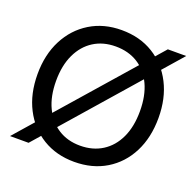

<svg xmlns="http://www.w3.org/2000/svg" viewBox="-126 -846 1014 992"><g transform="rotate(20 380.5 -350.0)"><path d="M24 0 637 -700H738L126 0ZM380 12Q282 12 207 -33.5Q132 -79 90 -160.5Q48 -242 48 -350Q48 -457 90 -538.5Q132 -620 207 -666Q282 -712 380 -712Q480 -712 555 -666Q630 -620 671.5 -538.5Q713 -457 713 -350Q713 -242 671.5 -160.5Q630 -79 555 -33.5Q480 12 380 12ZM380 -77Q450 -77 502 -110Q554 -143 582.5 -204Q611 -265 611 -350Q611 -435 582.5 -496Q554 -557 502 -589.5Q450 -622 380 -622Q311 -622 259.5 -589.5Q208 -557 179 -496Q150 -435 150 -350Q150 -265 179 -204Q208 -143 259.5 -110Q311 -77 380 -77Z"/></g></svg>

Font: DM Sans 11pt Medium
Style: Regular
Weight: 500
Version: Version 4.004;gftools[0.9.30]